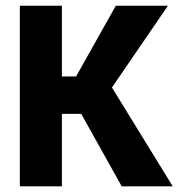

<svg xmlns="http://www.w3.org/2000/svg" viewBox="-20 -660 632 680"><path d="M199.2 -256.8V0H50.3V-639.6H199.2V-389.2H249.5L390.1 -639.6H574.7L376.5 -350.1L591.8 0H411.1L267.6 -256.8Z"/></svg>

Font: Yantramanav Black
Style: Regular
Weight: 900
Version: Version 1.001;PS 1.0;hotconv 1.0.72;makeotf.lib2.5.5900; ttf